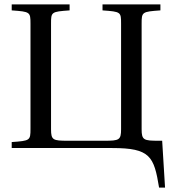

<svg xmlns="http://www.w3.org/2000/svg" viewBox="-20 -670 778 869"><path d="M33 0H488C660 0 677 38 700 179H727L714 -33H697C631 -33 621 -36 621 -85V-563C621 -616 623 -617 706 -623V-650H444V-623C527 -617 528 -616 528 -563V-85C528 -36 519 -33 453 -33H286C220 -33 211 -36 211 -85V-563C211 -616 212 -617 295 -623V-650H33V-623C116 -617 118 -616 118 -563V-87C118 -34 116 -33 33 -27Z"/></svg>

Font: erewhon
Style: Regular
Weight: 400
Version: Version 1.0.0